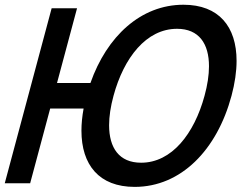

<svg xmlns="http://www.w3.org/2000/svg" viewBox="-46 -754 1003 790"><path d="M708.9 -734.5C532.9 -734.5 393.4 -604 326.1 -412.5H188.6L271 -720H166.5L-26.4 0H78.1L160.5 -307.5H298C292.1 -275.3 289.1 -244.7 289.1 -216.3C289.1 -75.6 361.7 15 508.1 15C699.1 15 846.9 -137.5 906.6 -360C920.5 -411.9 927.4 -460.1 927.4 -503.6C927.4 -644.1 854.8 -734.5 708.9 -734.5ZM795.6 -360C753.1 -203.5 660.7 -84.5 534.7 -84.5C443.8 -84.5 402.9 -146 402.9 -238.8C402.9 -275 409.1 -316 421.1 -360C463.5 -516.5 555.9 -635.5 682.4 -635.5C772.9 -635.5 813.9 -574.1 813.9 -481.4C813.9 -445.1 807.7 -404.1 795.6 -360Z"/></svg>

Font: Manrope
Style: SemiBoldItalic
Weight: 600
Italic angle: -15°
Designer: Mikhail Sharanda
Foundry: Mikhail Sharanda
Version: Version 4.502;hotconv 1.0.109;makeotfexe 2.5.65596